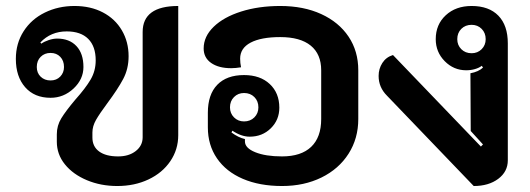

<svg xmlns="http://www.w3.org/2000/svg" viewBox="-20 -613 1771 642"><path d="M170 -139V-164Q170 -193 185 -217.5Q200 -242 232 -280Q266 -318 283 -347Q300 -376 300 -411Q300 -458 275 -483Q250 -508 203 -508Q150 -508 115 -471L118 -467Q128 -474 143 -479Q158 -484 171 -484Q212 -484 235.5 -459Q259 -434 259 -389Q259 -348 226 -317Q193 -286 149 -286Q95 -286 64 -321.5Q33 -357 33 -416Q33 -468 59 -508.5Q85 -549 130 -571Q175 -593 229 -593Q283 -593 324 -571.5Q365 -550 387.5 -511.5Q410 -473 410 -425Q410 -383 392 -349Q374 -315 339 -268Q313 -233 301 -212Q289 -191 289 -170V-153Q289 -123 311.5 -106.5Q334 -90 375 -90Q411 -90 434 -108Q457 -126 457 -154V-506Q457 -593 576 -593V-161Q576 -113 549.5 -74Q523 -35 476.5 -13Q430 9 372 9Q317 9 270.5 -10.5Q224 -30 197 -63.5Q170 -97 170 -139ZM194 -389Q194 -410 181.5 -423Q169 -436 149 -436Q129 -436 116 -423Q103 -410 103 -389Q103 -369 116 -356.5Q129 -344 149 -344Q169 -344 181.5 -357Q194 -370 194 -389Z M675 -187V-236Q675 -297 706.5 -329.5Q738 -362 796 -362Q850 -362 882 -332Q914 -302 914 -253Q914 -212 885.5 -184Q857 -156 815 -156Q787 -156 757 -176L754 -170Q777 -153 799 -148V-140Q799 -118 833.5 -104Q868 -90 923 -90Q987 -90 1020.5 -122Q1054 -154 1054 -215V-378Q1054 -432 1019 -460.5Q984 -489 917 -489Q853 -489 818 -470.5Q783 -452 783 -417Q783 -402 786 -388Q768 -385 753 -385Q711 -385 686 -402.5Q661 -420 661 -451Q661 -491 694.5 -523.5Q728 -556 786.5 -574.5Q845 -593 917 -593Q995 -593 1054 -566Q1113 -539 1145.5 -490.5Q1178 -442 1178 -378V-215Q1178 -150 1145.5 -99Q1113 -48 1055 -19.5Q997 9 923 9Q848 9 792 -15Q736 -39 705.5 -83.5Q675 -128 675 -187ZM844 -254Q844 -275 830.5 -288.5Q817 -302 796 -302Q776 -302 762.5 -288.5Q749 -275 749 -254Q749 -234 762.5 -220.5Q776 -207 796 -207Q817 -207 830.5 -220.5Q844 -234 844 -254Z M1274 -293Q1246 -321 1246 -359Q1246 -383 1258.5 -402.5Q1271 -422 1294 -429L1588 -123L1595 -130L1554 -175L1553 -368Q1580 -373 1595 -387L1591 -393Q1582 -386 1568 -382Q1554 -378 1539 -378Q1497 -378 1467 -408.5Q1437 -439 1437 -482Q1437 -531 1470.5 -562Q1504 -593 1557 -593Q1615 -593 1646.5 -560.5Q1678 -528 1678 -468V-77Q1678 -39 1646 -15Q1614 9 1564 9ZM1604 -482Q1604 -503 1590.5 -516.5Q1577 -530 1557 -530Q1536 -530 1522.5 -516.5Q1509 -503 1509 -482Q1509 -462 1522.5 -448.5Q1536 -435 1557 -435Q1577 -435 1590.5 -448.5Q1604 -462 1604 -482Z"/></svg>

Font: K2D
Style: Bold
Weight: 700
Designer: Katatrad Aksorn Co.,Ltd.
Foundry: Cadson Demak Co.,Ltd.
Version: Version 1.000; ttfautohint (v1.6)